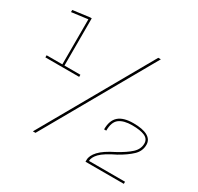

<svg xmlns="http://www.w3.org/2000/svg" viewBox="-146 -851 1054 1024"><g transform="rotate(30 381.0 -339.5)"><path d="M31.5 -375H239.5V-388H141.5V-679H131L29 -665.5V-652.5L128.5 -665.5V-388H31.5ZM171 0H187L570 -674H554ZM495 0H731V-13H509Q509 -35.5 533.2 -60.8Q557.5 -86 623 -117.5Q673 -145.5 702.2 -173.5Q731.5 -201.5 731.5 -240.5Q731.5 -272.5 701.8 -289.2Q672 -306 614.5 -306Q553.5 -306 524 -280.2Q494.5 -254.5 494.5 -199H508Q508 -252 535 -272.5Q562 -293 614.5 -293Q664.5 -293 691.5 -281Q718.5 -269 718.5 -240.5Q718.5 -206.5 690.5 -180.5Q662.5 -154.5 609 -125.5Q548 -95.5 521.5 -66.8Q495 -38 495 -11.5Z"/></g></svg>

Font: Anybody UltraCondensed Thin Thin
Style: Regular
Weight: 250
Version: Version 1.111